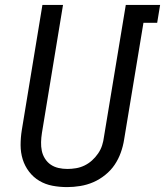

<svg xmlns="http://www.w3.org/2000/svg" viewBox="-20 -755 673 783"><path d="M254 8Q223 8 194 2.5Q165 -3 140.5 -17.5Q116 -32 98.5 -55Q81 -78 72.5 -105.5Q64 -133 64 -163.5Q64 -194 69 -225L153 -735H237L151 -213Q148 -194 147.5 -175.5Q147 -157 150.5 -140Q154 -123 163.5 -108Q173 -93 187 -83.5Q201 -74 218.5 -70Q236 -66 255 -66Q272 -66 290 -69Q308 -72 324.5 -80Q341 -88 355 -100.5Q369 -113 380 -129Q391 -145 396.5 -162.5Q402 -180 404 -197L493 -735H633L621 -662H565L486 -185Q482 -159 472.5 -132.5Q463 -106 447.5 -83Q432 -60 409 -41.5Q386 -23 360.5 -12Q335 -1 307.5 3.5Q280 8 254 8Z"/></svg>

Font: Iosevka Extended
Style: Italic
Weight: 400
Width: 7
Italic angle: -9°
Monospace: yes
Designer: Belleve Invis
Foundry: Belleve Invis
Version: Version 32.5.0; ttfautohint (v1.8.4)